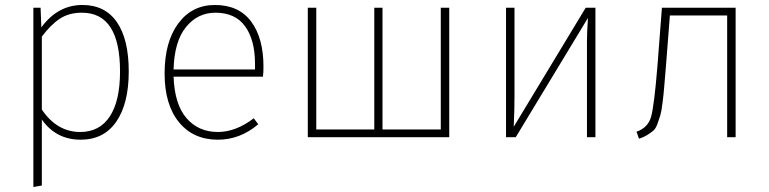

<svg xmlns="http://www.w3.org/2000/svg" viewBox="-20 -551 3088 771"><path d="M311 -531Q402 -531 449.5 -462Q497 -393 497 -264Q497 -135 447 -62.5Q397 10 304 10Q205 10 148 -71V194L114 200V-520H143L146 -441Q212 -531 311 -531ZM302 -21Q380 -21 421 -83.5Q462 -146 462 -264Q462 -500 309 -500Q257 -500 220.5 -476Q184 -452 148 -404V-111Q209 -21 302 -21Z M1038 -283Q1038 -261 1036 -243H677Q681 -132 729 -76.5Q777 -21 855 -21Q927 -21 999 -76L1017 -52Q944 10 855 10Q756 10 698.5 -60.5Q641 -131 641 -256Q641 -383 696 -457Q751 -531 843 -531Q939 -531 988.5 -464.5Q1038 -398 1038 -283ZM1004 -272V-295Q1004 -390 964.5 -445Q925 -500 845 -500Q774 -500 727 -442.5Q680 -385 677 -272Z M1784 -520V0H1216V-520H1250V-31H1483V-520H1516V-31H1750V-520Z M2371 -520V0H2337V-384Q2337 -419 2341 -479L2051 0H2012V-520H2046V-165Q2046 -111 2043 -42L2332 -520Z M2638 -520H2934V0H2900V-489H2670L2654 -283Q2649 -226 2647 -200Q2645 -174 2640.5 -138Q2636 -102 2631.5 -87.5Q2627 -73 2620 -53.5Q2613 -34 2602.5 -25.5Q2592 -17 2578.5 -8.5Q2565 0 2546 6L2536 -22Q2582 -38 2594.5 -82Q2607 -126 2620 -286Z"/></svg>

Font: Fira Sans UltraLight
Style: Regular
Weight: 200
Designer: Carrois Corporate & Edenspiekermann AG
Foundry: Carrois Corporate GbR & Edenspiekermann AG
Version: Version 4.106;PS 004.106;hotconv 1.0.70;makeotf.lib2.5.58329